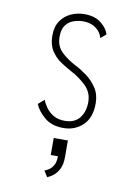

<svg xmlns="http://www.w3.org/2000/svg" viewBox="-85 -569 620 867"><g transform="rotate(10 225.0 -135.0)"><path d="M226 11Q172 11 139 -17.2Q106 -45.5 94 -76L121.5 -100Q127.5 -83 140.5 -65Q153.5 -47 174.8 -34.5Q196 -22 226 -22Q272 -22 294.5 -50.8Q317 -79.5 317 -123.5Q317 -168.5 285.2 -198.5Q253.5 -228.5 216 -248Q191.5 -261 165.8 -278.2Q140 -295.5 122.5 -322.8Q105 -350 105 -392.5Q105 -432.5 123 -459Q141 -485.5 170 -498.8Q199 -512 232 -512Q279.5 -512 308.2 -489Q337 -466 345 -439L320 -418Q313.5 -444.5 289.8 -461.8Q266 -479 232 -479Q208.5 -479 187 -471.2Q165.5 -463.5 151.8 -444.8Q138 -426 138 -392.5Q138 -349 165.8 -322.5Q193.5 -296 231 -277Q256 -264.5 284 -244Q312 -223.5 331.5 -194Q351 -164.5 351 -123.5Q351 -57.5 314.8 -23.2Q278.5 11 226 11ZM191.5 141V63H256.5V141Q256.5 173 245.8 194Q235 215 220 226.5Q205 238 193 242.5L175.5 215Q184 212 195.5 204.8Q207 197.5 215.8 182.2Q224.5 167 224.5 141Z"/></g></svg>

Font: Trispace Condensed Thin
Style: Regular
Weight: 100
Width: 3
Designer: Tyler Finck
Foundry: Etcetera Type Company
Version: Version 1.210; ttfautohint (v1.8.3)